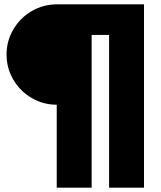

<svg xmlns="http://www.w3.org/2000/svg" viewBox="-20 -750 740 880"><path d="M10 -500Q10 -562 41 -615Q72 -668 125 -699Q178 -730 240 -730H640V110H480V-590H400V110H240V-270Q178 -270 125 -301Q72 -332 41 -385Q10 -438 10 -500Z"/></svg>

Font: Enso Black
Style: Regular
Weight: 900
Designer: Coji Morishita
Foundry: UNDERFOREST DESIGN
Version: Version 1.000